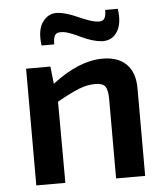

<svg xmlns="http://www.w3.org/2000/svg" viewBox="-52 -757 693 803"><g transform="rotate(-5 295.0 -355.5)"><path d="M194 -581H141Q132 -646 156.5 -680Q181 -714 221 -711Q255 -708 303 -686.5Q351 -665 376 -661Q401 -657 410 -667.5Q419 -678 419 -706H472Q481 -643 458 -608.5Q435 -574 392 -577Q355 -580 306 -603.5Q257 -627 236 -629Q211 -632 202.5 -621Q194 -610 194 -581ZM390 -504Q455 -504 490 -469Q525 -434 525 -368V0H403V-331Q403 -372 392 -386.5Q381 -401 351 -401Q317 -401 282.5 -387.5Q248 -374 189 -341L190 0H68V-490H170L178 -417Q291 -504 390 -504Z"/></g></svg>

Font: Exo 2 Semi Bold
Style: Regular
Weight: 600
Designer: Natanael Gama
Version: Version 1.001;PS 001.001;hotconv 1.0.88;makeotf.lib2.5.64775